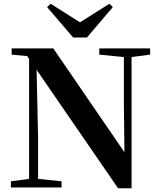

<svg xmlns="http://www.w3.org/2000/svg" viewBox="-20 -999 855 1023"><path d="M250 -979 231 -961 370 -799H443L581 -961L563 -979L406 -880ZM609 4H681V-695L780 -708V-741H509V-708L640 -695V-450L643 -188L264 -741H42V-708L125 -700L135 -685V-46L38 -33V0H308V-33L183 -46V-261L175 -627Z"/></svg>

Font: Noto Serif CJK TC
Style: Bold
Weight: 700
Designer: Ryoko NISHIZUKA 西塚涼子 (kana & ideographs); Frank Grießhammer (Latin, Greek & Cyrillic); Wenlong ZHANG 张文龙 (bopomofo); San
Foundry: Adobe
Version: Version 2.001;hotconv 1.1.0;makeotfexe 2.6.0